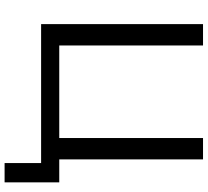

<svg xmlns="http://www.w3.org/2000/svg" viewBox="-54 -691 904 836"><g transform="rotate(90 398.0 -273.0)"><path d="M690 159V0H85V-705H178V-79H581V-705H674V-79H774V159Z"/></g></svg>

Font: Nunito Sans Medium
Style: Regular
Weight: 500
Designer: Vernon Adams
Foundry: Vernon Adams
Version: Version 3.101; ttfautohint (v1.8.4.7-5d5b);gftools[0.9.27]